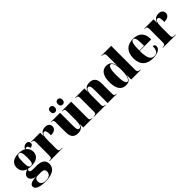

<svg xmlns="http://www.w3.org/2000/svg" viewBox="244 -2186 3842 3842"><g transform="rotate(-45 2165.5 -264.5)"><path d="M239 233C448 233 548 159 548 37C548 -66 479 -119 336 -119H232C169 -119 155 -140 155 -162C155 -177 161 -188 174 -197C200 -190 230 -187 262 -187C422 -187 493 -261 493 -362C493 -423 466 -474 418 -508C431 -519 443 -525 456 -525C483 -525 501 -498 501 -458C549 -458 579 -481 579 -522C579 -561 553 -587 509 -587C461 -587 426 -559 408 -515C370 -538 321 -551 262 -551C100 -551 28 -483 28 -373C28 -284 77 -224 162 -200C83 -180 42 -136 42 -86C42 -33 88 18 183 26C49 31 -14 63 -14 121C-14 193 82 233 239 233ZM260 -197C212 -197 195 -240 195 -362C195 -494 212 -541 260 -541C307 -541 324 -495 324 -363C324 -240 307 -197 260 -197ZM262 223C178 223 132 189 132 123C132 71 159 36 206 36H315C376 36 405 60 405 113C405 185 354 223 262 223Z M586 0H953V-10H918C881 -10 857 -18 857 -77V-318C857 -433 877 -493 924 -493C962 -493 973 -455 973 -346C1065 -346 1122 -383 1122 -451C1122 -508 1082 -549 1006 -549C932 -549 878 -510 858 -435H856V-536H595V-526H599C643 -526 662 -517 662 -458V-82C662 -19 636 -10 591 -10H586Z M1576 -614C1606 -614 1639 -634 1639 -688C1639 -743 1606 -762 1576 -762C1542 -762 1511 -743 1511 -688C1511 -634 1542 -614 1576 -614ZM1358 -614C1390 -614 1423 -634 1423 -688C1423 -743 1390 -762 1358 -762C1326 -762 1295 -743 1295 -688C1295 -634 1326 -614 1358 -614ZM1387 10C1475 10 1521 -28 1538 -102H1540V0H1801V-10H1797C1753 -10 1733 -19 1733 -73V-536H1471V-526H1475C1519 -526 1538 -516 1538 -462V-199C1538 -120 1523 -39 1472 -39C1430 -39 1419 -78 1419 -163V-536H1165V-526H1167C1210 -526 1224 -517 1224 -456V-181C1224 -47 1279 10 1387 10Z M1842 0H2177V-10H2173C2129 -10 2110 -20 2110 -74V-342C2110 -421 2125 -502 2176 -502C2219 -502 2230 -463 2230 -378V0H2487V-10H2483C2438 -10 2424 -19 2424 -80V-360C2424 -494 2369 -551 2262 -551C2174 -551 2127 -513 2110 -439H2108V-536H1847V-526H1851C1895 -526 1915 -517 1915 -463V-77C1915 -19 1891 -10 1846 -10H1842Z M2746 10C2836 10 2875 -33 2894 -132H2896V0H3168V-10H3162C3129 -10 3090 -19 3090 -79V-760H2807V-750H2821C2863 -750 2895 -739 2895 -684V-599C2895 -556 2895 -478 2896 -400H2894C2876 -504 2822 -549 2738 -549C2617 -549 2550 -454 2550 -271C2550 -86 2617 10 2746 10ZM2814 -22C2767 -22 2746 -113 2746 -273C2746 -420 2769 -505 2815 -505C2863 -505 2895 -415 2895 -271C2895 -113 2860 -22 2814 -22Z M3510 10C3645 10 3728 -40 3728 -113C3728 -147 3707 -164 3674 -171C3672 -54 3637 -4 3561 -4C3462 -4 3423 -83 3422 -285H3747V-309C3747 -468 3651 -551 3494 -551C3324 -551 3227 -454 3227 -266C3227 -91 3321 10 3510 10ZM3556 -295H3422C3422 -482 3445 -541 3493 -541C3542 -541 3556 -482 3556 -295Z M3794 0H4161V-10H4126C4089 -10 4065 -18 4065 -77V-318C4065 -433 4085 -493 4132 -493C4170 -493 4181 -455 4181 -346C4273 -346 4330 -383 4330 -451C4330 -508 4290 -549 4214 -549C4140 -549 4086 -510 4066 -435H4064V-536H3803V-526H3807C3851 -526 3870 -517 3870 -458V-82C3870 -19 3844 -10 3799 -10H3794Z"/></g></svg>

Font: Noto Serif Display Black
Style: Regular
Weight: 900
Designer: Monotype Design Team
Foundry: Monotype Imaging Inc.
Version: Version 2.009